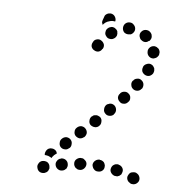

<svg xmlns="http://www.w3.org/2000/svg" viewBox="-48 -647 646 721"><g transform="rotate(5 275.0 -287.0)"><path d="M478 28Q482 29 487 27Q491 26 494 23Q498 20 500 16Q504 8 501 -1Q498 -10 490 -14L489 -15Q485 -17 480 -17Q476 -17 472 -16Q467 -15 464 -12Q461 -9 459 -5Q454 3 457 12Q460 21 469 25V26Q473 28 478 28ZM153 11Q157 8 159 4Q161 0 162 -4Q162 -9 161 -13Q159 -22 151 -27Q142 -31 133 -29H132Q123 -26 119 -18Q114 -10 117 -1Q119 8 127 13Q135 17 144 15H145Q150 13 153 11ZM418 4Q422 3 426 1Q430 -2 433 -5Q435 -9 436 -13Q439 -22 434 -30Q429 -38 420 -40L419 -41Q415 -42 410 -41Q406 -41 402 -38Q398 -36 396 -33Q393 -29 392 -25Q389 -16 394 -8Q399 0 408 3H409Q413 4 418 4ZM219 -3Q223 -6 226 -9Q228 -13 229 -17Q230 -22 229 -26Q228 -35 220 -41Q213 -46 203 -45L202 -44Q198 -44 194 -41Q190 -39 188 -35Q185 -31 184 -27Q183 -23 184 -18Q186 -9 193 -4Q201 2 210 0H211Q216 -1 219 -3ZM361 -13Q368 -19 368 -28Q369 -33 367 -37Q366 -41 363 -45Q360 -48 356 -50Q352 -52 348 -52L347 -53Q337 -53 330 -47Q323 -41 322 -32Q322 -27 324 -23Q325 -19 328 -16Q331 -12 335 -10Q339 -8 343 -8H344Q354 -7 361 -13ZM293 -16Q299 -23 299 -32Q299 -36 297 -40Q295 -44 291 -47Q288 -50 284 -52Q279 -53 275 -53H274Q265 -52 258 -45Q252 -38 253 -29Q253 -25 255 -21Q257 -17 260 -14Q264 -11 268 -9Q272 -8 277 -8H278Q287 -9 293 -16ZM144 -52Q142 -52 140 -52Q139 -58 141 -63Q143 -69 147 -73L148 -74Q151 -77 155 -78Q160 -80 164 -79Q169 -79 173 -77Q177 -75 180 -72Q182 -70 183 -67Q184 -65 185 -62Q184 -61 183 -61Q175 -56 169 -48Q168 -46 166 -43Q164 -45 162 -46Q154 -51 144 -52ZM192 -104Q191 -94 197 -87Q204 -80 213 -80Q222 -79 229 -86H230Q237 -92 237 -102Q238 -111 232 -118Q226 -125 216 -126Q207 -126 200 -120L199 -119Q192 -113 192 -104ZM244 -150Q243 -141 249 -134Q256 -127 265 -126Q274 -126 281 -132H282Q289 -139 290 -148Q290 -157 284 -164Q278 -171 268 -172Q259 -172 252 -166L251 -165Q244 -159 244 -150ZM296 -196Q295 -187 301 -180Q304 -177 309 -175Q313 -173 317 -173Q322 -172 326 -174Q330 -175 333 -178L334 -179Q341 -185 341 -195Q342 -204 336 -211Q333 -214 328 -216Q324 -218 320 -218Q315 -218 311 -217Q307 -215 304 -212H303Q296 -205 296 -196ZM347 -243Q346 -234 353 -227Q359 -220 369 -220Q378 -220 385 -226V-227Q392 -234 392 -243Q392 -252 386 -259Q383 -262 379 -264Q375 -266 370 -266Q366 -266 362 -264Q357 -263 354 -260L353 -259Q347 -252 347 -243ZM395 -291Q396 -282 403 -276Q409 -269 419 -270Q428 -270 434 -277L435 -278Q442 -284 441 -294Q441 -303 434 -309Q427 -316 418 -315Q409 -315 402 -308V-307Q395 -301 395 -291ZM441 -342Q442 -333 450 -327Q457 -322 466 -323Q475 -324 481 -332H482Q487 -340 486 -349Q485 -358 477 -364Q470 -370 461 -368Q451 -367 446 -359H445Q439 -351 441 -342ZM478 -396Q482 -388 490 -384Q499 -380 507 -383Q516 -387 520 -395V-396Q522 -400 522 -405Q522 -409 521 -413Q519 -417 516 -421Q513 -424 509 -426Q501 -430 492 -426Q483 -423 479 -415V-414Q475 -405 478 -396ZM499 -454Q506 -448 516 -449Q520 -450 524 -452Q528 -454 531 -458Q534 -461 535 -465Q536 -470 536 -474V-475Q535 -480 533 -484Q531 -488 527 -490Q524 -493 520 -494Q515 -496 511 -495Q502 -494 496 -487Q490 -480 491 -471V-469Q492 -460 499 -454ZM325 -485Q322 -494 314 -499Q307 -504 298 -502Q288 -500 284 -492Q283 -491 283 -490Q278 -482 280 -473Q283 -464 291 -460Q299 -455 308 -457Q317 -460 321 -468Q321 -468 322 -468Q327 -476 325 -485ZM371 -523Q373 -530 371 -537Q371 -538 371 -539Q370 -541 369 -542Q369 -543 368 -544Q365 -547 361 -550Q358 -552 353 -553Q349 -554 344 -552Q340 -551 337 -549L336 -548Q328 -543 327 -533Q325 -524 331 -517Q336 -509 345 -508Q355 -506 362 -512H363Q369 -517 371 -523ZM466 -512 465 -513Q461 -515 459 -519Q457 -523 456 -527Q455 -532 456 -536Q457 -541 460 -544Q466 -552 475 -553Q484 -554 492 -549V-548Q496 -546 498 -542Q501 -538 501 -533Q502 -529 501 -525Q500 -520 497 -517Q497 -516 496 -515Q495 -515 495 -514Q494 -513 492 -513Q489 -511 486 -509Q481 -507 475 -508Q470 -509 466 -512ZM414 -531Q419 -531 423 -532Q427 -534 430 -537Q433 -540 435 -544Q437 -548 437 -553Q437 -562 430 -569Q424 -576 415 -576H414H413Q404 -576 397 -569Q391 -562 391 -553Q391 -544 397 -537Q404 -531 413 -531ZM313 -577 317 -588Q318 -593 321 -596Q324 -599 328 -601Q332 -603 337 -603Q341 -604 346 -602Q354 -599 358 -591Q362 -583 360 -575Q358 -575 357 -575Q348 -577 339 -574Q330 -572 323 -567L322 -566Q318 -563 314 -558Q312 -563 311 -567Q311 -572 313 -577Z"/></g></svg>

Font: FRB American Cursive Dotted Extrabold
Style: Bold Italic
Weight: 800
Italic angle: -25°
Version: Version 2.0;Modular Font Editor K font №1